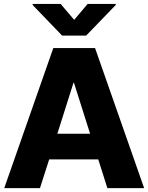

<svg xmlns="http://www.w3.org/2000/svg" viewBox="-20 -977 770 997"><path d="M187.5 0H2L256.8 -727.5H473.6L728.5 0H537.6L490.2 -149.4H235.4ZM277.8 -282.7H447.8L363.8 -547.9H361.8ZM294.9 -956.5 365.2 -874 435.1 -956.5H581.1V-951.2L427.2 -792H302.7L149.4 -951.2V-956.5Z"/></svg>

Font: Inter Display Extra Bold
Style: Regular
Weight: 800
Designer: Rasmus Andersson
Foundry: rsms
Version: Version 4.000;git-4fc901f